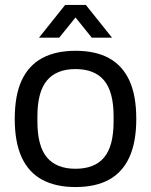

<svg xmlns="http://www.w3.org/2000/svg" viewBox="-20 -743 610 775"><path d="M284.8 12Q205.2 12 150.4 -17.5Q95.6 -47 67.5 -108Q39.5 -169 39.5 -263Q39.5 -358 67.5 -418.5Q95.6 -479 150.4 -508.5Q205.2 -538 284.8 -538Q365.3 -538 419.6 -508.5Q473.9 -479 502 -418.5Q530.1 -358 530.1 -263Q530.1 -169 502 -108Q473.9 -47 419.6 -17.5Q365.3 12 284.8 12ZM284.8 -61.8Q361.8 -61.8 400.2 -107.4Q438.5 -153.1 438.5 -252.3V-273.7Q438.5 -372.4 400.2 -418.3Q361.8 -464.2 284.8 -464.2Q208.2 -464.2 169.6 -418.3Q131 -372.4 131 -273.7V-252.3Q131 -153.1 169.6 -107.4Q208.2 -61.8 284.8 -61.8ZM137.4 -591 242.9 -723H326.6L432.1 -591H350.4L262.7 -700.1L306.8 -699.6L219 -591Z"/></svg>

Font: Archivo Variable SemiBold
Style: Regular
Weight: 600
Designer: Hector Gatti
Foundry: Omnibus-Type
Version: Version 2.001